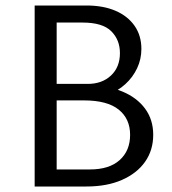

<svg xmlns="http://www.w3.org/2000/svg" viewBox="-20 -678 624 698"><path d="M290 -319 304 -367Q373 -367 425.5 -345Q478 -323 507.5 -283Q537 -243 537 -188Q537 -132 507.5 -90Q478 -48 423.5 -24Q369 0 294 0H106V-658H294Q355 -658 399.5 -639Q444 -620 469 -584.5Q494 -549 494 -500Q494 -463 478.5 -430Q463 -397 435.5 -372Q408 -347 371 -333Q334 -319 290 -319ZM159 -373H299Q351 -373 383.5 -403.5Q416 -434 416 -485Q416 -533 384.5 -564.5Q353 -596 280 -596H186V-62H307Q377 -62 415 -96Q453 -130 453 -188Q453 -246 411.5 -279.5Q370 -313 285 -313H159Z"/></svg>

Font: Ysabeau Office Medium
Style: Regular
Weight: 500
Designer: Christian Thalmann (Catharsis Fonts)
Version: Version 2.001;gftools[0.9.30]; featfreeze: tnum,lnum,ss02